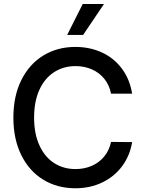

<svg xmlns="http://www.w3.org/2000/svg" viewBox="-20 -958 743 987"><path d="M368.2 -618.2Q306.6 -618.2 258.3 -587.2Q210 -556.2 182.6 -496.6Q155.3 -437 155.3 -353.5Q155.3 -270 182.9 -210.2Q210.4 -150.4 258.5 -119.6Q306.6 -88.9 368.2 -88.9Q413.1 -88.9 451.2 -105.2Q489.3 -121.6 515.4 -153.1Q541.5 -184.6 550.8 -228.5L659.2 -227.5Q647.9 -158.2 608.2 -104.2Q568.4 -50.3 506.1 -20.3Q443.8 9.8 367.2 9.8Q274.9 9.8 202.6 -34.2Q130.4 -78.1 89.6 -160.4Q48.8 -242.7 48.8 -353.5Q48.8 -464.4 89.8 -546.6Q130.9 -628.9 203.1 -672.9Q275.4 -716.8 367.2 -716.8Q441.9 -716.8 503.9 -688.2Q565.9 -659.7 606.4 -605.5Q647 -551.3 659.2 -476.6H550.8Q542 -521 516.1 -553Q490.2 -585 451.9 -601.6Q413.6 -618.2 368.2 -618.2ZM405.3 -937.5H514.6L407.2 -778.3H325.2Z"/></svg>

Font: Pretendard JP Medium
Style: Regular
Weight: 500
Designer: Base glyphs from Inter by Rasmus Andersson; Hangeul glyphs from Noto Sans CJK(Source Han Sans) by Jang Soo-young and Kan
Foundry: Kil Hyung-jin
Version: Version 1.309